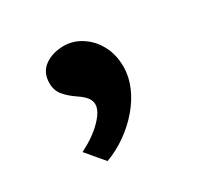

<svg xmlns="http://www.w3.org/2000/svg" viewBox="-87 -237 552 538"><g transform="rotate(-30 188.5 32.5)"><path d="M120 203 72 146Q116 124 143 96.5Q170 69 170 48Q170 36 162 25.5Q154 15 136 3Q114 -12 101 -28Q88 -44 88 -67Q88 -102 113 -120Q138 -138 175 -138Q205 -138 232 -120.5Q259 -103 275 -73Q291 -43 291 -4Q291 28 277.5 59.5Q264 91 240 119Q216 147 185.5 168.5Q155 190 120 203Z"/></g></svg>

Font: Lexend Exa SemiBold
Style: Regular
Weight: 600
Designer: Bonnie Shaver-Troup, Thomas Jockin
Foundry: Lexend
Version: Version 1.007